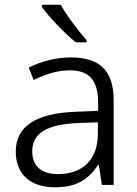

<svg xmlns="http://www.w3.org/2000/svg" viewBox="-20 -786 584 816"><path d="M238 -766H158V-757C185 -717 254 -645 302 -606H348V-616C313 -654 262 -722 238 -766ZM280 -542C214 -542 151 -523 102 -499L123 -446C172 -470 222 -487 277 -487C354 -487 397 -450 397 -351V-315L302 -311C133 -305 47 -249 47 -142C47 -42 113 10 213 10C309 10 356 -25 397 -85H400L413 0H463V-360C463 -487 403 -542 280 -542ZM310 -263 396 -266V-216C395 -106 330 -46 226 -46C159 -46 117 -78 117 -142C117 -218 175 -257 310 -263Z"/></svg>

Font: Noto Kufi Arabic Light
Style: Regular
Weight: 300
Designer: Monotype Design Team, David Williams, Khaled Hosny
Foundry: Google LLC
Version: Version 2.109